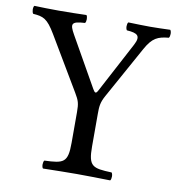

<svg xmlns="http://www.w3.org/2000/svg" viewBox="-75 -715 725 785"><g transform="rotate(10 287.5 -322.5)"><path d="M337 -122V-257.7C337 -287.5 338.1 -304.4 354.5 -334L474 -550C502 -600.7 524.3 -609.7 569 -614C575 -620 575 -641 569 -647C541 -646 509 -645 486 -645C463 -645 427 -646 395 -647C389 -641 389 -620 395 -614C439.3 -611 455.2 -601.4 433.8 -561L323 -352C315 -336.8 310.2 -338.1 301.2 -354L185.2 -558.8C161 -601.4 165 -611 221 -614C227 -620 227 -641 221 -647C185 -646 147 -645 107 -645C68 -645 35 -646 5 -647C-1 -641 0 -620 6 -614C48 -611 65.2 -605.1 99.7 -547L231 -326C248.5 -296.5 252 -286 252 -249V-122C252 -39 235 -34 155 -31C149 -25 149 -4 155 2C204 1 256.4 0 295 0C333.7 0 384 1 434 2C440 -4 440 -25 434 -31C354 -34 337 -39 337 -122Z"/></g></svg>

Font: Libertinus Serif
Style: Regular
Weight: 400
Designer: Philipp H. Poll
Foundry: Khaled Hosny
Version: Version 6.2